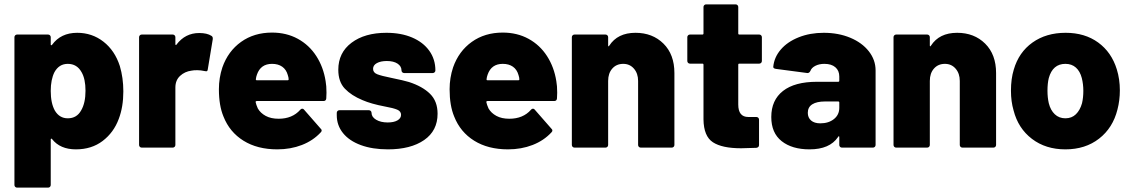

<svg xmlns="http://www.w3.org/2000/svg" viewBox="-20 -675 5171 878"><path d="M528 -373Q544 -319 544 -257Q544 -186 523 -131Q500 -69 449.5 -30.5Q399 8 327 8Q255 8 218 -39Q217 -41 215 -41Q215 -41 213.5 -40.5Q212 -40 212 -37V171Q212 176 208.5 179.5Q205 183 200 183H58Q53 183 49.5 179.5Q46 176 46 171V-505Q46 -510 49.5 -513.5Q53 -517 58 -517H200Q205 -517 208.5 -513.5Q212 -510 212 -505V-472Q212 -469 213 -468.5Q214 -468 215 -468Q216 -468 218 -470Q258 -525 333 -525Q401 -525 453 -484.5Q505 -444 528 -373ZM351 -170Q371 -204 371 -260Q371 -314 353 -345Q332 -383 290 -383Q250 -383 229 -345Q212 -311 212 -259Q212 -203 231 -169Q252 -134 290 -134Q331 -134 351 -170Z M891 -524Q927 -524 947 -511Q953 -507 953 -500Q953 -498 953 -496L930 -357Q929 -349 923 -349Q920 -349 916 -350Q898 -354 882 -354Q865 -354 856 -352Q825 -348 803.5 -328Q782 -308 782 -275V-12Q782 -7 778.5 -3.5Q775 0 770 0H628Q623 0 619.5 -3.5Q616 -7 616 -12V-505Q616 -510 619.5 -513.5Q623 -517 628 -517H770Q775 -517 778.5 -513.5Q782 -510 782 -505V-473Q782 -470 783.5 -469.5Q785 -469 785 -469Q786 -469 787 -471Q827 -524 891 -524Z M1469 -304Q1473 -283 1473 -251Q1473 -239 1472 -225Q1471 -213 1459 -213H1154Q1152 -213 1150.5 -212Q1149 -211 1149 -209Q1149 -209 1149 -208Q1151 -197 1159 -179Q1171 -158 1195 -145Q1219 -132 1254 -132Q1317 -132 1353 -173Q1357 -178 1362 -178Q1367 -178 1370 -174L1447 -86Q1451 -83 1451 -78Q1451 -74 1447 -70Q1412 -32 1360.5 -12Q1309 8 1248 8Q1157 8 1093.5 -31.5Q1030 -71 1002 -142Q981 -192 981 -267Q981 -319 997 -367Q1023 -441 1082.5 -483.5Q1142 -526 1224 -526Q1290 -526 1342 -497.5Q1394 -469 1426.5 -418.5Q1459 -368 1469 -304ZM1224 -383Q1172 -383 1155 -334Q1151 -323 1150 -313Q1150 -312 1150 -311Q1150 -308 1154 -308H1296Q1300 -308 1300 -312Q1300 -320 1296 -332Q1289 -357 1270.5 -370Q1252 -383 1224 -383Z M1754 8Q1683 8 1630 -11.5Q1577 -31 1548.5 -66.5Q1520 -102 1520 -148V-159Q1520 -164 1523.5 -167.5Q1527 -171 1532 -171H1667Q1672 -171 1675.5 -167.5Q1679 -164 1679 -159Q1679 -140 1700 -127.5Q1721 -115 1753 -115Q1781 -115 1797.5 -124.5Q1814 -134 1814 -150Q1814 -166 1796.5 -173.5Q1779 -181 1740 -188Q1677 -200 1638 -217Q1587 -238 1557 -269.5Q1527 -301 1527 -356Q1527 -434 1587.5 -479.5Q1648 -525 1747 -525Q1814 -525 1864.5 -503.5Q1915 -482 1943 -443Q1971 -404 1971 -353Q1971 -348 1967.5 -344.5Q1964 -341 1959 -341H1828Q1823 -341 1819.5 -344.5Q1816 -348 1816 -353Q1816 -372 1798 -384Q1780 -396 1749 -396Q1721 -396 1703.5 -386.5Q1686 -377 1686 -360Q1686 -343 1705 -335.5Q1724 -328 1769 -319Q1827 -307 1850 -300Q1912 -280 1946.5 -246Q1981 -212 1981 -155Q1981 -77 1919.5 -34.5Q1858 8 1754 8Z M2524 -304Q2528 -283 2528 -251Q2528 -239 2527 -225Q2526 -213 2514 -213H2209Q2207 -213 2205.5 -212Q2204 -211 2204 -209Q2204 -209 2204 -208Q2206 -197 2214 -179Q2226 -158 2250 -145Q2274 -132 2309 -132Q2372 -132 2408 -173Q2412 -178 2417 -178Q2422 -178 2425 -174L2502 -86Q2506 -83 2506 -78Q2506 -74 2502 -70Q2467 -32 2415.5 -12Q2364 8 2303 8Q2212 8 2148.5 -31.5Q2085 -71 2057 -142Q2036 -192 2036 -267Q2036 -319 2052 -367Q2078 -441 2137.5 -483.5Q2197 -526 2279 -526Q2345 -526 2397 -497.5Q2449 -469 2481.5 -418.5Q2514 -368 2524 -304ZM2279 -383Q2227 -383 2210 -334Q2206 -323 2205 -313Q2205 -312 2205 -311Q2205 -308 2209 -308H2351Q2355 -308 2355 -312Q2355 -320 2351 -332Q2344 -357 2325.5 -370Q2307 -383 2279 -383Z M2886 -525Q2964 -525 3014 -475.5Q3064 -426 3064 -341V-12Q3064 -7 3060.5 -3.5Q3057 0 3052 0H2910Q2905 0 2901.5 -3.5Q2898 -7 2898 -12V-305Q2898 -339 2879 -361Q2860 -383 2830 -383Q2799 -383 2780 -361.5Q2761 -340 2761 -305V-12Q2761 -7 2757.5 -3.5Q2754 0 2749 0H2607Q2602 0 2598.5 -3.5Q2595 -7 2595 -12V-505Q2595 -510 2598.5 -513.5Q2602 -517 2607 -517H2749Q2754 -517 2757.5 -513.5Q2761 -510 2761 -505V-468Q2761 -464 2762 -463.5Q2763 -463 2763 -463Q2764 -463 2766 -466Q2804 -525 2886 -525Z M3464 -396Q3464 -391 3460.5 -387.5Q3457 -384 3452 -384H3361Q3356 -384 3356 -379V-197Q3356 -140 3402 -140H3439Q3444 -140 3447.5 -136.5Q3451 -133 3451 -128V-12Q3451 -1 3439 1Q3391 3 3369 3Q3282 3 3240 -24.5Q3198 -52 3197 -129V-379Q3197 -384 3192 -384H3135Q3130 -384 3126.5 -387.5Q3123 -391 3123 -396V-505Q3123 -510 3126.5 -513.5Q3130 -517 3135 -517H3192Q3197 -517 3197 -522V-643Q3197 -648 3200.5 -651.5Q3204 -655 3209 -655H3344Q3349 -655 3352.5 -651.5Q3356 -648 3356 -643V-522Q3356 -517 3361 -517H3452Q3457 -517 3460.5 -513.5Q3464 -510 3464 -505Z M3747 -525Q3814 -525 3868 -502.5Q3922 -480 3953 -440.5Q3984 -401 3984 -353V-12Q3984 -7 3980.5 -3.5Q3977 0 3972 0H3830Q3825 0 3821.5 -3.5Q3818 -7 3818 -12V-47Q3818 -51 3817 -51.5Q3816 -52 3816 -52Q3814 -52 3812 -48Q3774 8 3682 8Q3602 8 3554.5 -29.5Q3507 -67 3507 -140Q3507 -217 3560.5 -259Q3614 -301 3716 -301H3813Q3818 -301 3818 -306V-325Q3818 -352 3800 -367.5Q3782 -383 3750 -383Q3726 -383 3708.5 -374Q3691 -365 3686 -351Q3681 -341 3673 -341Q3673 -341 3672 -341L3528 -360Q3516 -362 3516 -369Q3520 -413 3550.5 -448.5Q3581 -484 3632.5 -504.5Q3684 -525 3747 -525ZM3731 -111Q3769 -111 3793.5 -130.5Q3818 -150 3818 -182V-206Q3818 -211 3813 -211H3753Q3715 -211 3694.5 -198Q3674 -185 3674 -159Q3674 -137 3689 -124Q3704 -111 3731 -111Z M4357 -525Q4435 -525 4485 -475.5Q4535 -426 4535 -341V-12Q4535 -7 4531.5 -3.5Q4528 0 4523 0H4381Q4376 0 4372.5 -3.5Q4369 -7 4369 -12V-305Q4369 -339 4350 -361Q4331 -383 4301 -383Q4270 -383 4251 -361.5Q4232 -340 4232 -305V-12Q4232 -7 4228.5 -3.5Q4225 0 4220 0H4078Q4073 0 4069.5 -3.5Q4066 -7 4066 -12V-505Q4066 -510 4069.5 -513.5Q4073 -517 4078 -517H4220Q4225 -517 4228.5 -513.5Q4232 -510 4232 -505V-468Q4232 -464 4233 -463.5Q4234 -463 4234 -463Q4235 -463 4237 -466Q4275 -525 4357 -525Z M4852 8Q4762 8 4699 -40Q4636 -88 4615 -170Q4603 -211 4603 -260Q4603 -315 4616 -357Q4639 -436 4701.5 -480.5Q4764 -525 4853 -525Q4941 -525 5002 -480.5Q5063 -436 5087 -358Q5101 -313 5101 -262Q5101 -216 5090 -174Q5069 -90 5006 -41Q4943 8 4852 8ZM4852 -134Q4881 -134 4900 -152.5Q4919 -171 4928 -203Q4934 -229 4934 -260Q4934 -290 4927 -318Q4919 -349 4900 -366Q4881 -383 4852 -383Q4794 -383 4776 -318Q4770 -294 4770 -260Q4770 -229 4776 -203Q4784 -171 4803.5 -152.5Q4823 -134 4852 -134Z"/></svg>

Font: LinhAnh ExtBd
Style: Regular
Weight: 800
Designer: Jeremy Tribby
Foundry: Tribby Type
Version: Version 1.408